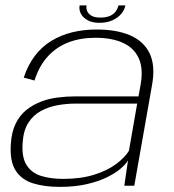

<svg xmlns="http://www.w3.org/2000/svg" viewBox="-20 -708 664 732"><path d="M208 4.5Q265.5 4.5 310.2 -5.8Q355 -16 387.5 -32Q420 -48 440 -65.2Q460 -82.5 468 -96.5L454 0H492L559.5 -383Q573 -457 550.8 -503.8Q528.5 -550.5 476.8 -573Q425 -595.5 348 -595.5Q298.5 -595.5 255 -584.8Q211.5 -574 175.5 -552Q139.5 -530 113 -495.2Q86.5 -460.5 70.5 -412L111.5 -401Q129.5 -457.5 162.8 -493.5Q196 -529.5 241.8 -546.8Q287.5 -564 343.5 -564Q406 -564 448.5 -544.8Q491 -525.5 509 -485.8Q527 -446 516 -384.5L508 -340.5H265Q233 -340.5 199.5 -336.2Q166 -332 135.5 -320.2Q105 -308.5 80.2 -288.5Q55.5 -268.5 40 -237.2Q24.5 -206 21.5 -161.5Q16.5 -94.5 39 -58.8Q61.5 -23 105.5 -9.2Q149.5 4.5 208 4.5ZM220.5 -26Q173.5 -26 137 -37.2Q100.5 -48.5 81.2 -78.8Q62 -109 66.5 -165.5Q69.5 -211 88.2 -240.2Q107 -269.5 136.5 -285.2Q166 -301 200 -307Q234 -313 268 -313H503L471.5 -133Q456.5 -108 423.2 -83Q390 -58 339.2 -42Q288.5 -26 220.5 -26ZM358.5 -621Q388 -621 409 -630.8Q430 -640.5 442.5 -655.5Q455 -670.5 458 -687.5H431.5Q429.5 -676.5 422.2 -665.8Q415 -655 400.5 -648Q386 -641 362 -641Q340.5 -641 328.5 -648.2Q316.5 -655.5 312.2 -666Q308 -676.5 310 -687.5H283.5Q280.5 -670.5 288.5 -655.5Q296.5 -640.5 314.2 -630.8Q332 -621 358.5 -621Z"/></svg>

Font: Anybody SemiExpanded ExtraLight
Style: Italic
Weight: 250
Width: 6
Italic angle: -10°
Version: Version 1.113;gftools[0.9.25]